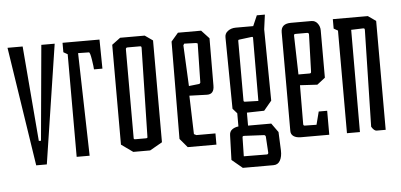

<svg xmlns="http://www.w3.org/2000/svg" viewBox="-51 -739 2033 973"><g transform="rotate(-5 965.0 -253.0)"><path d="M12 -581H89L129 -97H140L184 -581H252L159 25H105Z M313 -522 292 -534V-582H480L482 -434H439Q439 -445 433 -483.5Q427 -522 421 -522L366 -523L379 0H313Z M542 -42V-550L585 -582H710L750 -554V-36L687 0H601ZM670 -63Q676 -63 677.5 -64.5Q679 -66 679 -69L689 -521Q689 -526 687.5 -528Q686 -530 680 -530H618Q609 -530 609 -521V-69Q609 -66 610.5 -64.5Q612 -63 618 -63Z M840 -45 843 -540 879 -582H997L1036 -540L1035 -299Q1035 -255 998 -256L909 -259L915 -63L927 -57H1024V0H878ZM965 -314 970 -320 974 -516Q974 -519 972.5 -520Q971 -521 965 -522L906 -524L901 -516L911 -308Z M1093 84 1097 -40Q1097 -60 1110.5 -70Q1124 -80 1143 -82V-149L1121 -174L1117 -536Q1116 -557 1133 -569.5Q1150 -582 1173 -582H1262L1285 -635H1326L1316 -561L1320 -198L1280 -150L1192 -148V-82H1310L1343 -36L1347 58Q1348 89 1337 109Q1326 129 1303 129H1147ZM1256 -523Q1256 -529 1249 -528L1185 -520Q1183 -520 1181.5 -518.5Q1180 -517 1180 -514V-211Q1180 -204 1187 -204L1255 -202ZM1282 63 1277 -18Q1277 -21 1274.5 -24Q1272 -27 1268 -27L1167 -32Q1159 -32 1159 -25L1157 71L1274 72Q1282 72 1282 63Z M1403 -36V-538Q1403 -582 1454 -582H1558Q1577 -582 1589 -566.5Q1601 -551 1601 -531V-290L1560 -258L1472 -263L1471 -65Q1471 -57 1479 -57L1538 -56L1555 -122H1598V0H1454Q1430 0 1416.5 -9.5Q1403 -19 1403 -36ZM1525 -318Q1530 -318 1532 -320Q1534 -322 1534 -329L1540 -515Q1540 -524 1531 -524H1473Q1467 -524 1465.5 -522Q1464 -520 1464 -515L1469 -318Z M1688 -522 1667 -534V-582H1845L1885 -554V0H1839Q1826 0 1813 -22L1824 -513Q1824 -518 1822.5 -520Q1821 -522 1815 -522L1755 -520L1754 0H1688Z"/></g></svg>

Font: Bahianita
Style: Regular
Weight: 400
Designer: Pablo Cosgaya & Dani Raskovsky
Foundry: Pablo Cosgaya & Dani Raskovsky
Version: Version 1.008